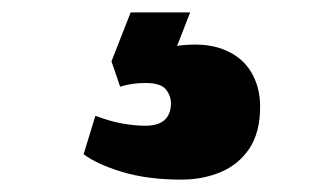

<svg xmlns="http://www.w3.org/2000/svg" viewBox="-20 -32 540 310"><path d="M273 258Q218 258 177 245.5Q136 233 115 217L134 155Q158 164 178 167.5Q198 171 214 171Q236 171 246 161.5Q256 152 256 135Q256 122 247.5 112Q239 102 215 102Q204 102 193.5 103.5Q183 105 174 108L160 67L191 -12H287L266 42Q310 36 340 47.5Q370 59 385 83.5Q400 108 400 140Q400 182 382.5 208Q365 234 336 246Q307 258 273 258Z"/></svg>

Font: Literata 18pt Black
Style: Regular
Weight: 900
Designer: Latin by Veronika Burian and Jose Scaglione. Greek by Irene Vlachou. Cyrillic by Vera Evstafieva.
Foundry: TypeTogether
Version: Version 3.103;gftools[0.9.29]